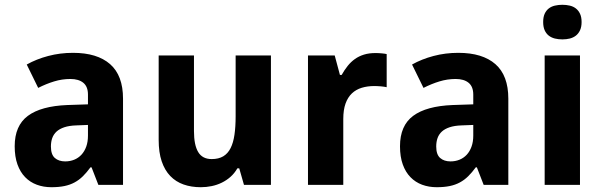

<svg xmlns="http://www.w3.org/2000/svg" viewBox="-20 -780 2545 810"><path d="M395 0 366.2 -74.2H361.8Q345.7 -52.2 329.6 -36.4Q313.5 -20.5 294.4 -10.3Q275.4 0 251.7 4.9Q228 9.8 196.8 9.8Q163.6 9.8 135.3 -0.7Q106.9 -11.2 86.2 -32.5Q65.4 -53.7 53.7 -86.2Q42 -118.7 42 -163.1Q42 -250 97.7 -291.3Q153.3 -332.5 264.2 -336.9L351.1 -339.8V-380.9Q351.1 -414.6 331.5 -430.7Q312 -446.8 276.9 -446.8Q241.7 -446.8 208.3 -436.5Q174.8 -426.3 141.1 -409.2L92.8 -507.8Q133.8 -530.8 183.6 -543.9Q233.4 -557.1 288.1 -557.1Q390.1 -557.1 444.6 -509.3Q499 -461.4 499 -363.8V0ZM351.1 -252.9 301.8 -251Q272 -250 251.5 -243.2Q231 -236.3 218.5 -224.9Q206.1 -213.4 200.4 -197.5Q194.8 -181.6 194.8 -162.1Q194.8 -127.9 211.4 -113.5Q228 -99.1 254.9 -99.1Q275.4 -99.1 293 -106.2Q310.5 -113.3 323.5 -127.2Q336.4 -141.1 343.8 -161.4Q351.1 -181.6 351.1 -208Z M1009.3 0 989.3 -69.8H981.4Q969.2 -48.8 952.4 -33.9Q935.5 -19 915.5 -9.3Q895.5 0.5 873 5.1Q850.6 9.8 827.1 9.8Q787.1 9.8 754.4 -1.7Q721.7 -13.2 698.2 -37.6Q674.8 -62 662.1 -99.6Q649.4 -137.2 649.4 -189.9V-545.9H798.3V-227.1Q798.3 -168 816.2 -138.4Q834 -108.9 873 -108.9Q902.3 -108.9 921.9 -120.6Q941.4 -132.3 952.9 -155.3Q964.4 -178.2 969.2 -211.9Q974.1 -245.6 974.1 -289.1V-545.9H1123V0Z M1564 -556.2Q1569.8 -556.2 1576.9 -555.9Q1584 -555.7 1590.6 -554.9Q1597.2 -554.2 1602.8 -553.5Q1608.4 -552.7 1611.3 -551.8V-412.1Q1607.4 -413.1 1600.6 -414.1Q1593.8 -415 1586.2 -415.8Q1578.6 -416.5 1571.3 -416.7Q1564 -417 1559.1 -417Q1530.3 -417 1506.1 -409.7Q1481.9 -402.3 1464.6 -386Q1447.3 -369.6 1437.7 -343Q1428.2 -316.4 1428.2 -277.8V0H1279.3V-545.9H1392.1L1414.1 -463.9H1421.4Q1433.1 -484.9 1446.8 -502Q1460.4 -519 1477.3 -531Q1494.1 -543 1515.4 -549.6Q1536.6 -556.2 1564 -556.2Z M2020.5 0 1991.7 -74.2H1987.3Q1971.2 -52.2 1955.1 -36.4Q1939 -20.5 1919.9 -10.3Q1900.9 0 1877.2 4.9Q1853.5 9.8 1822.3 9.8Q1789.1 9.8 1760.7 -0.7Q1732.4 -11.2 1711.7 -32.5Q1690.9 -53.7 1679.2 -86.2Q1667.5 -118.7 1667.5 -163.1Q1667.5 -250 1723.1 -291.3Q1778.8 -332.5 1889.6 -336.9L1976.6 -339.8V-380.9Q1976.6 -414.6 1957 -430.7Q1937.5 -446.8 1902.3 -446.8Q1867.2 -446.8 1833.7 -436.5Q1800.3 -426.3 1766.6 -409.2L1718.3 -507.8Q1759.3 -530.8 1809.1 -543.9Q1858.9 -557.1 1913.6 -557.1Q2015.6 -557.1 2070.1 -509.3Q2124.5 -461.4 2124.5 -363.8V0ZM1976.6 -252.9 1927.2 -251Q1897.5 -250 1877 -243.2Q1856.4 -236.3 1844 -224.9Q1831.5 -213.4 1825.9 -197.5Q1820.3 -181.6 1820.3 -162.1Q1820.3 -127.9 1836.9 -113.5Q1853.5 -99.1 1880.4 -99.1Q1900.9 -99.1 1918.5 -106.2Q1936 -113.3 1949 -127.2Q1961.9 -141.1 1969.2 -161.4Q1976.6 -181.6 1976.6 -208Z M2271.5 -687Q2271.5 -708 2277.8 -721.9Q2284.2 -735.8 2295.2 -744.4Q2306.2 -752.9 2321 -756.3Q2335.9 -759.8 2352.5 -759.8Q2369.1 -759.8 2383.8 -756.3Q2398.4 -752.9 2409.4 -744.4Q2420.4 -735.8 2427 -721.9Q2433.6 -708 2433.6 -687Q2433.6 -666.5 2427 -652.3Q2420.4 -638.2 2409.4 -629.6Q2398.4 -621.1 2383.8 -617.4Q2369.1 -613.8 2352.5 -613.8Q2335.9 -613.8 2321 -617.4Q2306.2 -621.1 2295.2 -629.6Q2284.2 -638.2 2277.8 -652.3Q2271.5 -666.5 2271.5 -687ZM2426.8 0H2277.8V-545.9H2426.8Z"/></svg>

Font: Droid Sans
Style: Bold
Weight: 700
Foundry: Ascender Corporation
Version: Version 1.00 build 112